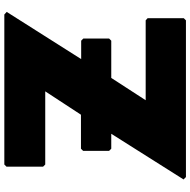

<svg xmlns="http://www.w3.org/2000/svg" viewBox="-16 -856 879 887"><g transform="rotate(-90 423.5 -412.5)"><path d="M679 -338 689 -348V-467L679 -477H594L812 -821L800 -832H107L97 -822V-653L107 -643H445L337 -478H180L170 -468V-348L180 -338H249L38 -4L49 7H773L783 -3V-170L773 -179H404L507 -338Z"/></g></svg>

Font: Hussar Woodtype
Style: Ultra
Weight: 900
Foundry: Cannot Into Space Fonts
Version: Version 1.07